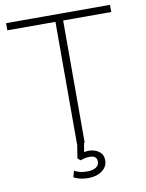

<svg xmlns="http://www.w3.org/2000/svg" viewBox="-96 -773 783 1030"><g transform="rotate(-10 295.0 -257.5)"><path d="M272 0V-666H10V-705H576V-666H314V0ZM300 190Q277 190 256.5 185Q236 180 222 172L231 138Q250 147 265 150.5Q280 154 304 154Q331 154 348.5 143Q366 132 366 111Q366 79 327 79Q316 79 304.5 81Q293 83 276 89L261 76L276 -20H314L301 55L283 53Q295 50 306.5 48Q318 46 328 46Q360 46 383 63Q406 80 406 111Q406 146 376.5 168Q347 190 300 190Z"/></g></svg>

Font: Mulish ExtraLight
Style: Regular
Weight: 200
Designer: Vernon Adams
Foundry: Vernon Adams
Version: Version 3.603